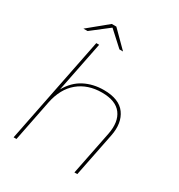

<svg xmlns="http://www.w3.org/2000/svg" viewBox="-205 -1024 1078 1159"><g transform="rotate(30 334.0 -444.5)"><path d="M393 -520Q500 -520 543.5 -460Q587 -400 568 -305L507 0H487L548 -305Q566 -396 526.5 -448.5Q487 -501 391 -501Q293 -501 227 -446.5Q161 -392 140 -287L83 0H63L211 -742H231L161 -391Q199 -458 259 -489Q319 -520 393 -520ZM100 -779 234 -889H266L376 -779H351L249 -872L129 -779Z"/></g></svg>

Font: Montserrat Thin
Style: Italic
Weight: 100
Italic angle: -11.3°
Designer: Julieta Ulanovsky
Foundry: Julieta Ulanovsky
Version: Version 9.000; ttfautohint (v1.8.4.7-5d5b)